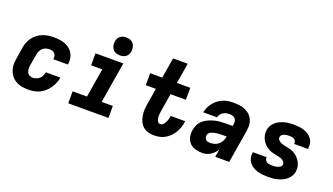

<svg xmlns="http://www.w3.org/2000/svg" viewBox="-68 -1285 3136 1808"><g transform="rotate(20 1500.0 -381.0)"><path d="M256 8Q231 8 207 5Q183 2 161 -5.5Q139 -13 120 -25.5Q101 -38 86.5 -55.5Q72 -73 62.5 -94Q53 -115 49 -138.5Q45 -162 46.5 -186.5Q48 -211 52 -235L70 -345Q74 -373 84.5 -399.5Q95 -426 112.5 -449.5Q130 -473 154 -491Q178 -509 205 -519.5Q232 -530 259.5 -534Q287 -538 315 -538Q344 -538 372 -534.5Q400 -531 425.5 -521.5Q451 -512 472.5 -495.5Q494 -479 508 -456Q522 -433 526.5 -405Q531 -377 527 -349Q526 -347 526 -345.5Q526 -344 525 -342H380Q380 -342 380 -343Q380 -344 380 -344Q383 -359 380 -374Q377 -389 367.5 -399Q358 -409 344 -413.5Q330 -418 315 -418Q297 -418 278.5 -412Q260 -406 246 -392.5Q232 -379 224.5 -361.5Q217 -344 214 -326L195 -216Q192 -197 192.5 -179Q193 -161 200 -145Q207 -129 222.5 -120.5Q238 -112 256 -112Q273 -112 291 -118Q309 -124 323 -137Q337 -150 345 -167Q353 -184 356 -202H502Q497 -173 486 -146Q475 -119 458 -94Q441 -69 418 -48.5Q395 -28 368 -15Q341 -2 312.5 3Q284 8 256 8Z M654 0V-120H798L846 -410H734V-530H1013L945 -120H1057V0ZM956 -590Q935 -590 915 -597.5Q895 -605 883 -621.5Q871 -638 867.5 -659Q864 -680 868 -702Q870 -717 878 -730.5Q886 -744 898.5 -753.5Q911 -763 926.5 -766.5Q942 -770 956 -770Q978 -770 997.5 -762.5Q1017 -755 1029.5 -738.5Q1042 -722 1045 -701Q1048 -680 1045 -658Q1042 -643 1034.5 -629.5Q1027 -616 1014 -606.5Q1001 -597 986 -593.5Q971 -590 956 -590Z M1514 8Q1483 8 1453.5 -0.5Q1424 -9 1403 -28.5Q1382 -48 1370 -74.5Q1358 -101 1353 -131Q1348 -161 1350 -192Q1352 -223 1357 -254L1383 -410H1282V-530H1403L1437 -735H1584L1550 -530H1684V-410H1530L1501 -235Q1499 -223 1497.5 -210.5Q1496 -198 1495.5 -186Q1495 -174 1496.5 -162Q1498 -150 1501.5 -139Q1505 -128 1513.5 -120Q1522 -112 1534 -112Q1544 -112 1554 -118Q1564 -124 1570.5 -133Q1577 -142 1582 -152Q1587 -162 1590.5 -172Q1594 -182 1596.5 -192.5Q1599 -203 1600 -213Q1601 -214 1601 -215.5Q1601 -217 1601 -218H1747Q1747 -216 1746.5 -213Q1746 -210 1745 -207Q1741 -179 1731.5 -152Q1722 -125 1707 -100Q1692 -75 1670.5 -53.5Q1649 -32 1623.5 -17.5Q1598 -3 1569.5 2.5Q1541 8 1514 8Z M1995 8Q1960 8 1926.5 -2Q1893 -12 1870.5 -36.5Q1848 -61 1841 -95.5Q1834 -130 1840 -165Q1845 -194 1859 -221.5Q1873 -249 1897 -268Q1921 -287 1949 -299Q1977 -311 2006 -318Q2035 -325 2063.5 -327Q2092 -329 2121 -329H2182L2185 -350Q2188 -366 2184.5 -381Q2181 -396 2171 -406Q2161 -416 2146 -420Q2131 -424 2115 -424Q2099 -424 2083 -420.5Q2067 -417 2053 -408Q2039 -399 2029 -385Q2019 -371 2016 -355H1877Q1883 -381 1894 -406Q1905 -431 1922.5 -453Q1940 -475 1962.5 -492Q1985 -509 2010.5 -519.5Q2036 -530 2062.5 -534Q2089 -538 2115 -538Q2138 -538 2160 -536Q2182 -534 2203 -528.5Q2224 -523 2243 -513.5Q2262 -504 2277.5 -490Q2293 -476 2304 -458Q2315 -440 2320.5 -419.5Q2326 -399 2325.5 -376.5Q2325 -354 2322 -332L2267 0H2127L2140 -77Q2140 -77 2140 -77Q2140 -77 2140 -77Q2133 -66 2131.5 -64.5Q2130 -63 2127 -58.5Q2124 -54 2120 -50Q2116 -46 2112 -42Q2108 -38 2104 -34Q2100 -30 2095.5 -26.5Q2091 -23 2086.5 -20Q2082 -17 2077.5 -14Q2073 -11 2068 -8.5Q2063 -6 2058 -3.5Q2053 -1 2047.5 0.5Q2042 2 2037 3.5Q2032 5 2026.5 5.5Q2021 6 2016 7Q2011 8 2005.5 8Q2000 8 1995 8ZM2037 -106Q2059 -106 2081.5 -113Q2104 -120 2121.5 -135.5Q2139 -151 2149 -172Q2159 -193 2163 -215V-216H2121Q2111 -216 2101 -215.5Q2091 -215 2081 -214.5Q2071 -214 2061.5 -212.5Q2052 -211 2042 -209Q2032 -207 2022.5 -203.5Q2013 -200 2003.5 -195Q1994 -190 1988 -181.5Q1982 -173 1980 -163Q1978 -151 1981.5 -139Q1985 -127 1993 -119Q2001 -111 2013 -108.5Q2025 -106 2037 -106Z M2656 8Q2630 8 2603.5 5.5Q2577 3 2552 -4.5Q2527 -12 2505.5 -25Q2484 -38 2468.5 -57.5Q2453 -77 2446.5 -102.5Q2440 -128 2444 -154Q2444 -156 2444.5 -158Q2445 -160 2445 -162H2584Q2584 -161 2584 -160.5Q2584 -160 2583 -159Q2581 -146 2587.5 -134.5Q2594 -123 2605 -116.5Q2616 -110 2629.5 -108Q2643 -106 2656 -106Q2670 -106 2683.5 -107Q2697 -108 2710.5 -112Q2724 -116 2736.5 -124.5Q2749 -133 2751 -147Q2751 -147 2751 -147Q2751 -147 2751 -147Q2753 -160 2746.5 -171Q2740 -182 2729.5 -189Q2719 -196 2707 -200Q2695 -204 2682.5 -207Q2670 -210 2657 -212.5Q2644 -215 2631.5 -218Q2619 -221 2607 -225Q2595 -229 2584 -235Q2573 -241 2563 -248.5Q2553 -256 2544 -264.5Q2535 -273 2527.5 -283Q2520 -293 2514 -304Q2508 -315 2503.5 -326.5Q2499 -338 2496.5 -351Q2494 -364 2493.5 -377Q2493 -390 2495 -403Q2499 -426 2511 -447.5Q2523 -469 2541.5 -485Q2560 -501 2582.5 -511.5Q2605 -522 2627.5 -528Q2650 -534 2673 -536Q2696 -538 2719 -538Q2745 -538 2771 -535.5Q2797 -533 2821 -525Q2845 -517 2866 -504Q2887 -491 2901.5 -471.5Q2916 -452 2921.5 -427Q2927 -402 2923 -376Q2923 -374 2922.5 -372Q2922 -370 2922 -368H2783Q2783 -369 2783.5 -369.5Q2784 -370 2784 -371Q2786 -383 2781 -394.5Q2776 -406 2766 -413Q2756 -420 2743.5 -422Q2731 -424 2719 -424Q2706 -424 2693.5 -423Q2681 -422 2668.5 -418Q2656 -414 2645 -405.5Q2634 -397 2632 -384Q2629 -369 2638 -357Q2647 -345 2659.5 -338Q2672 -331 2686.5 -326.5Q2701 -322 2715 -319.5Q2729 -317 2744 -314Q2759 -311 2772.5 -306.5Q2786 -302 2799 -295Q2812 -288 2823 -279.5Q2834 -271 2844 -261Q2854 -251 2862 -239Q2870 -227 2876 -214Q2882 -201 2885.5 -186.5Q2889 -172 2889.5 -157Q2890 -142 2888 -127Q2884 -103 2871 -81.5Q2858 -60 2838.5 -44Q2819 -28 2796.5 -18Q2774 -8 2750.5 -2Q2727 4 2703.5 6Q2680 8 2656 8Z"/></g></svg>

Font: Iosevka Curly HvExObl
Style: Regular
Weight: 900
Width: 7
Italic angle: -9°
Monospace: yes
Designer: Belleve Invis
Foundry: Belleve Invis
Version: Version 11.1.0; ttfautohint (v1.8.3)